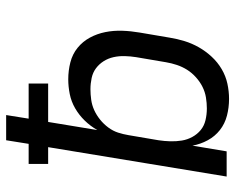

<svg xmlns="http://www.w3.org/2000/svg" viewBox="-92 -684 783 640"><g transform="rotate(-90 300.0 -363.5)"><path d="M291 8Q262 8 235 1Q208 -6 187 -22.5Q166 -39 153 -63Q140 -87 135 -114L116 0H32L130 -595H74V-660H141L153 -735H237L225 -660H342V-595H214L187 -431Q200 -454 218.5 -473Q237 -492 259.5 -505Q282 -518 307 -523Q332 -528 356 -528Q385 -528 412.5 -521Q440 -514 461 -497Q482 -480 495 -456Q508 -432 513.5 -404.5Q519 -377 518 -348Q517 -319 512 -290L495 -190Q491 -165 483.5 -140.5Q476 -116 463 -93Q450 -70 431.5 -50Q413 -30 390 -16.5Q367 -3 341.5 2.5Q316 8 291 8ZM259 -66Q277 -66 295.5 -69Q314 -72 331 -80.5Q348 -89 363 -102.5Q378 -116 388 -132Q398 -148 404 -166Q410 -184 413 -202L430 -302Q433 -321 433.5 -340Q434 -359 430 -377Q426 -395 416.5 -410Q407 -425 393 -435.5Q379 -446 360.5 -450Q342 -454 323 -454Q306 -454 288 -451.5Q270 -449 253.5 -441.5Q237 -434 222 -422Q207 -410 195.5 -394.5Q184 -379 178.5 -362Q173 -345 170 -327L153 -227Q150 -207 149.5 -187.5Q149 -168 152 -149.5Q155 -131 164 -114.5Q173 -98 187 -86.5Q201 -75 220 -70.5Q239 -66 259 -66Z"/></g></svg>

Font: Iosevka Extended
Style: Italic
Weight: 400
Width: 7
Italic angle: -9°
Monospace: yes
Designer: Belleve Invis
Foundry: Belleve Invis
Version: Version 32.5.0; ttfautohint (v1.8.4)